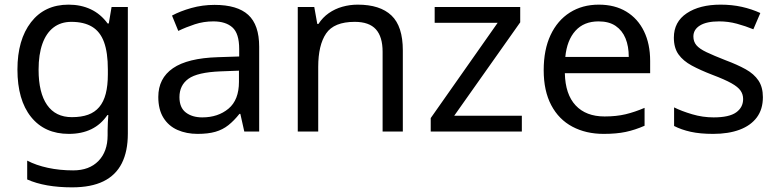

<svg xmlns="http://www.w3.org/2000/svg" viewBox="-20 -566 3347 826"><path d="M275 -546Q328 -546 370.5 -526Q413 -506 443 -465H448L460 -536H530V9Q530 85 504 136.5Q478 188 425 214Q372 240 290 240Q232 240 183.5 231.5Q135 223 97 206V125Q135 145 186 156Q237 167 295 167Q364 167 403.5 126.5Q443 86 443 16V-5Q443 -17 444 -39.5Q445 -62 446 -71H442Q414 -30 372.5 -10Q331 10 276 10Q172 10 113.5 -63Q55 -136 55 -267Q55 -395 113.5 -470.5Q172 -546 275 -546ZM287 -472Q242 -472 210.5 -448Q179 -424 162.5 -378Q146 -332 146 -266Q146 -167 182.5 -114.5Q219 -62 289 -62Q330 -62 359 -72.5Q388 -83 407 -105.5Q426 -128 435 -163Q444 -198 444 -246V-267Q444 -340 427.5 -385Q411 -430 376 -451Q341 -472 287 -472Z M903 -545Q1001 -545 1048 -502Q1095 -459 1095 -365V0H1031L1014 -76H1010Q987 -47 962.5 -27.5Q938 -8 906.5 1Q875 10 830 10Q782 10 743.5 -7Q705 -24 683 -59.5Q661 -95 661 -149Q661 -229 724 -272.5Q787 -316 918 -320L1009 -323V-355Q1009 -422 980 -448Q951 -474 898 -474Q856 -474 818 -461.5Q780 -449 747 -433L720 -499Q755 -518 803 -531.5Q851 -545 903 -545ZM929 -259Q829 -255 790.5 -227Q752 -199 752 -148Q752 -103 779.5 -82Q807 -61 850 -61Q918 -61 963 -98.5Q1008 -136 1008 -214V-262Z M1519 -546Q1615 -546 1664 -499.5Q1713 -453 1713 -349V0H1626V-343Q1626 -408 1597 -440Q1568 -472 1506 -472Q1417 -472 1383 -422Q1349 -372 1349 -278V0H1261V-536H1332L1345 -463H1350Q1368 -491 1394.5 -509.5Q1421 -528 1453 -537Q1485 -546 1519 -546Z M2225 0H1833V-58L2121 -468H1850V-536H2218V-470L1934 -68H2225Z M2556 -546Q2625 -546 2674.5 -516Q2724 -486 2750.5 -431.5Q2777 -377 2777 -304V-251H2410Q2412 -160 2456.5 -112.5Q2501 -65 2581 -65Q2632 -65 2671.5 -74.5Q2711 -84 2753 -102V-25Q2712 -7 2672 1.5Q2632 10 2577 10Q2501 10 2442.5 -21Q2384 -52 2351.5 -113.5Q2319 -175 2319 -264Q2319 -352 2348.5 -415Q2378 -478 2431.5 -512Q2485 -546 2556 -546ZM2555 -474Q2492 -474 2455.5 -433.5Q2419 -393 2412 -321H2685Q2685 -367 2671 -401Q2657 -435 2628.5 -454.5Q2600 -474 2555 -474Z M3262 -148Q3262 -96 3236 -61Q3210 -26 3162 -8Q3114 10 3048 10Q2992 10 2951.5 1Q2911 -8 2880 -24V-104Q2912 -88 2957.5 -74.5Q3003 -61 3050 -61Q3117 -61 3147 -82.5Q3177 -104 3177 -140Q3177 -160 3166 -176Q3155 -192 3126.5 -208Q3098 -224 3045 -244Q2993 -264 2956 -284Q2919 -304 2899 -332Q2879 -360 2879 -404Q2879 -472 2934.5 -509Q2990 -546 3080 -546Q3129 -546 3171.5 -536.5Q3214 -527 3251 -510L3221 -440Q3187 -454 3150 -464Q3113 -474 3074 -474Q3020 -474 2991.5 -456.5Q2963 -439 2963 -409Q2963 -387 2976 -371.5Q2989 -356 3019.5 -341.5Q3050 -327 3101 -307Q3152 -288 3188 -268Q3224 -248 3243 -219.5Q3262 -191 3262 -148Z"/></svg>

Font: ukannada85
Style: Book
Weight: 400
Designer: Jelle Bosma - Monotype Design Team
Foundry: Monotype Imaging Inc.
Version: Version 2.003